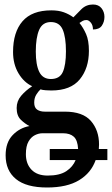

<svg xmlns="http://www.w3.org/2000/svg" viewBox="-20 -593 497 853"><path d="M189 240Q97 240 51 202.5Q5 165 5 97Q5 40 36 7.5Q67 -25 111 -33Q91 -43 72.5 -61Q54 -79 54 -113Q54 -144 74 -167.5Q94 -191 123 -210Q86 -227 62 -267.5Q38 -308 38 -362Q38 -450 80 -498.5Q122 -547 208 -547Q240 -547 263.5 -538.5Q287 -530 306 -516Q321 -532 342 -552.5Q363 -573 393 -573Q418 -573 431 -556.5Q444 -540 444 -518Q444 -496 432.5 -479Q421 -462 393 -462Q393 -481 383.5 -492.5Q374 -504 364 -504Q354 -504 347 -500Q340 -496 333 -491Q350 -470 362.5 -441.5Q375 -413 375 -367Q375 -290 334.5 -240.5Q294 -191 208 -191Q199 -191 183.5 -192Q168 -193 160 -196Q151 -188 141.5 -173Q132 -158 132 -137Q132 -115 145 -106Q158 -97 179 -97H268Q348 -97 384 -55.5Q420 -14 420 49Q420 54 419.5 59Q419 64 419 69H457V118H405Q385 175 331.5 207.5Q278 240 189 240ZM206 -242Q245 -242 259 -273Q273 -304 273 -365Q273 -428 258.5 -461.5Q244 -495 206 -495Q169 -495 154 -460.5Q139 -426 139 -364Q139 -305 154.5 -273.5Q170 -242 206 -242ZM192 187Q245 187 274.5 167.5Q304 148 316 118H201V69H327Q325 30 308 14.5Q291 -1 260 -1H169Q152 -1 135 7.5Q118 16 106.5 36Q95 56 95 92Q95 135 120 161Q145 187 192 187Z"/></svg>

Font: Noto Serif ExtraCondensed SemiBold
Style: Regular
Weight: 600
Width: 2
Designer: Monotype Design Team
Foundry: Monotype Imaging Inc.
Version: Version 2.015; ttfautohint (v1.8.4.7-5d5b)